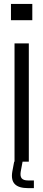

<svg xmlns="http://www.w3.org/2000/svg" viewBox="-20 -820 216 974"><path d="M35.6 -717.6V-800H143.9V-717.6ZM53.7 0V-600H126.2V0ZM151.9 134.4H122.7Q75.4 134.4 55.4 114.2Q35.3 93.9 42.3 51.3L51.9 0H94.5L85 51.3Q81.5 74.4 90.3 84.9Q99.1 95.4 122.7 95.4H151.9Z"/></svg>

Font: Big Shoulders Display SC Thin
Style: Regular
Weight: 100
Designer: Patric King
Foundry: XO Type Co
Version: Version 2.002